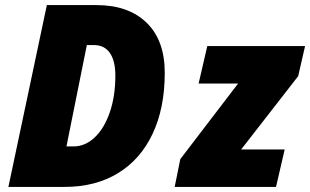

<svg xmlns="http://www.w3.org/2000/svg" viewBox="-20 -734 1218 754"><path d="M164 -714H359Q484 -714 555.5 -645Q627 -576 627 -448Q627 -310 579.5 -209Q532 -108 443.5 -54Q355 0 234 0H13ZM269 -159Q314 -159 351.5 -194Q389 -229 411 -292.5Q433 -356 433 -437Q433 -495 411.5 -526Q390 -557 349 -557H321L241 -159ZM688 -109 915 -406H760L794 -553H1178L1151 -435L927 -147H1098L1064 0H666Z"/></svg>

Font: Noto Sans Display Black
Style: Italic
Weight: 900
Italic angle: -12°
Designer: Monotype Design team
Foundry: Monotype Imaging Inc.
Version: Version 1.000